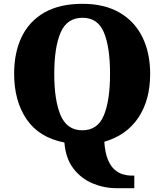

<svg xmlns="http://www.w3.org/2000/svg" viewBox="-20 -745 860 1005"><path d="M590 240Q525 240 465 215Q405 190 364.5 137.5Q324 85 317 1Q184 -25 119 -121Q54 -217 54 -359Q54 -470 93.5 -552Q133 -634 212.5 -679.5Q292 -725 412 -725Q526 -725 605 -679.5Q684 -634 725 -551.5Q766 -469 766 -358Q766 -222 704.5 -129.5Q643 -37 526 -3Q530 55 544.5 90Q559 125 580 143Q601 161 623.5 167.5Q646 174 667 174H683V240ZM411 -63Q491 -63 523.5 -141Q556 -219 556 -358Q556 -498 524 -575Q492 -652 412 -652Q331 -652 297.5 -575Q264 -498 264 -358Q264 -219 297.5 -141Q331 -63 411 -63Z"/></svg>

Font: Noto Serif Tamil Black
Style: Italic
Weight: 900
Italic angle: -12°
Designer: Indian Type Foundry, Tom Grace, and the Monotype Design Team
Foundry: Monotype Imaging Inc.
Version: Version 2.003; ttfautohint (v1.8.4.7-5d5b)